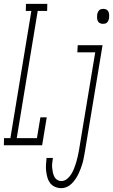

<svg xmlns="http://www.w3.org/2000/svg" viewBox="-54 -755 588 998"><path d="M-34 0 -33 -37H0L109 -698H80L81 -735H192L191 -698H142L33 -37H138L156 -145H189L165 0ZM481 -631Q472 -631 464.5 -635Q457 -639 454 -646.5Q451 -654 450.5 -662.5Q450 -671 451 -680Q452 -685 454.5 -691Q457 -697 461.5 -701.5Q466 -706 471.5 -707.5Q477 -709 483 -709Q492 -709 499.5 -705Q507 -701 510 -693.5Q513 -686 513.5 -677.5Q514 -669 513 -660Q512 -655 509.5 -649Q507 -643 503 -638.5Q499 -634 493 -632.5Q487 -631 481 -631ZM264 223Q247 223 231.5 216Q216 209 206.5 196.5Q197 184 192.5 168Q188 152 186 135Q184 118 185 101Q186 84 188 66H221Q219 79 217.5 91.5Q216 104 217 116Q218 128 220.5 140Q223 152 228 162.5Q233 173 243 179.5Q253 186 265 186Q281 186 294.5 175Q308 164 316.5 150Q325 136 331 121Q337 106 341.5 91Q346 76 349.5 60.5Q353 45 356 29L441 -483H348L350 -520H479L387 35Q384 50 381.5 64.5Q379 79 375 93Q371 107 365.5 121.5Q360 136 353.5 149.5Q347 163 338 176Q329 189 318 200Q307 211 293 217Q279 223 264 223Z"/></svg>

Font: Iosevka Curly Slab Extralight
Style: Italic
Weight: 200
Italic angle: -9°
Monospace: yes
Designer: Belleve Invis
Foundry: Belleve Invis
Version: Version 22.1.2; ttfautohint (v1.8.4)